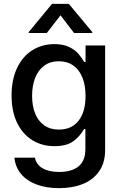

<svg xmlns="http://www.w3.org/2000/svg" viewBox="-20 -766 629 996"><path d="M54.7 51.8H161.1Q168.5 88.4 201.2 107.2Q233.9 126 287.1 126Q351.6 126 387.2 97.2Q422.9 68.4 422.9 7.8V-96.7H416Q396 -60.1 361.1 -33.9Q326.2 -7.8 261.7 -7.8Q198.7 -7.8 148.2 -38.6Q97.7 -69.3 68.8 -128.9Q40 -188.5 40 -270.5Q40 -353 68.6 -413.3Q97.2 -473.6 147.7 -505.4Q198.2 -537.1 262.7 -537.1Q308.1 -537.1 338.6 -522.2Q369.1 -507.3 385.7 -488Q402.3 -468.8 417 -444.3H423.8V-530.3H525.4V11.7Q525.4 77.6 494.6 122.1Q463.9 166.5 410.2 188.2Q356.4 210 286.1 210Q219.7 210 169.2 190.9Q118.7 171.9 89.1 136.2Q59.6 100.6 54.7 51.8ZM423.8 -268.6Q423.8 -322.8 407.7 -363.3Q391.6 -403.8 360.4 -426Q329.1 -448.2 285.2 -448.2Q240.2 -448.2 209 -425Q177.7 -401.9 162.1 -361.1Q146.5 -320.3 146.5 -268.6Q146.5 -216.3 162.4 -177Q178.2 -137.7 209.5 -115.7Q240.7 -93.8 285.2 -93.8Q351.6 -93.8 387.7 -139.9Q423.8 -186 423.8 -268.6ZM293.9 -686.5 222.7 -594.7H128.9V-599.6L250 -746.1H336.9L459 -599.6V-594.7H364.3Z"/></svg>

Font: Pretendard GOV Medium
Style: Regular
Weight: 500
Designer: Base glyphs from Inter by Rasmus Andersson; Hangeul glyphs from Noto Sans CJK(Source Han Sans) by Jang Soo-young and Kan
Foundry: Kil Hyung-jin
Version: Version 1.309